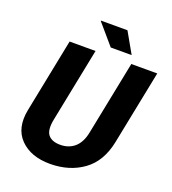

<svg xmlns="http://www.w3.org/2000/svg" viewBox="-159 -1010 1019 1138"><g transform="rotate(20 351.0 -440.5)"><path d="M287.1 10.3Q165 10.3 98.6 -57.6Q32.2 -125.5 55.7 -245.1L148.9 -710.9H312.5L219.2 -245.1Q205.1 -175.3 228.5 -146Q252 -116.7 305.2 -116.7Q358.9 -116.7 395.5 -148.4Q432.1 -180.2 444.8 -245.1L538.1 -710.9H701.7L608.4 -245.1Q582.5 -115.2 495.6 -52.7Q409.2 9.8 287.1 10.3ZM522 -761.2H390.1L280.8 -888.7L281.7 -891.1H448.2Z"/></g></svg>

Font: Roboto-BlackItalic
Style: Italic
Weight: 900
Italic angle: -12°
Designer: Google
Version: Version 1.100141; 2013